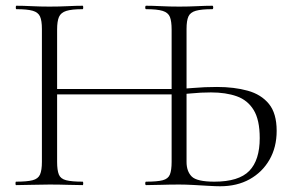

<svg xmlns="http://www.w3.org/2000/svg" viewBox="-20 -645 1019 669"><path d="M747 4Q731 4 706 2.5Q681 1 654 -0.5Q627 -2 605 -2Q571 -2 541.5 -1Q512 0 489 0Q486 0 486 -6Q486 -12 489 -12Q528 -12 547 -17Q566 -22 572 -37Q578 -52 578 -81V-542Q578 -571 572 -586Q566 -601 547 -607Q528 -613 489 -613Q486 -613 486 -619Q486 -625 489 -625Q512 -625 541.5 -623.5Q571 -622 605 -622Q637 -622 667 -623.5Q697 -625 720 -625Q723 -625 723 -619Q723 -613 720 -613Q682 -613 662.5 -607.5Q643 -602 636.5 -587.5Q630 -573 630 -544V-81Q630 -48 648 -30Q666 -12 727 -12Q812 -12 848.5 -49.5Q885 -87 885 -164Q885 -227 864 -261.5Q843 -296 805 -309.5Q767 -323 715 -323Q680 -323 645.5 -319.5Q611 -316 589 -316L588 -335Q613 -335 653 -338.5Q693 -342 736 -342Q796 -342 843 -329Q890 -316 917 -283Q944 -250 944 -189Q944 -132 919 -88.5Q894 -45 850 -20.5Q806 4 747 4ZM36 0Q34 0 34 -6Q34 -12 36 -12Q74 -12 93.5 -17Q113 -22 119.5 -37Q126 -52 126 -81V-544Q126 -573 119.5 -587.5Q113 -602 94 -607.5Q75 -613 37 -613Q35 -613 35 -619Q35 -625 37 -625Q61 -625 90.5 -623.5Q120 -622 152 -622Q187 -622 216 -623.5Q245 -625 268 -625Q270 -625 270 -619Q270 -613 268 -613Q230 -613 211 -607Q192 -601 185.5 -586Q179 -571 179 -542V-81Q179 -52 185 -37Q191 -22 210.5 -17Q230 -12 268 -12Q270 -12 270 -6Q270 0 268 0Q244 0 215.5 -1Q187 -2 152 -2Q120 -2 90 -1Q60 0 36 0ZM150 -316V-335H588V-316Z"/></svg>

Font: Cormorant Light
Style: Regular
Weight: 300
Designer: Christian Thalmann (Catharsis Fonts)
Foundry: Catharsis Fonts
Version: Version 4.000